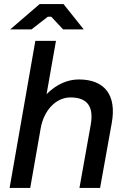

<svg xmlns="http://www.w3.org/2000/svg" viewBox="-20 -920 619 940"><path d="M27 0H128L179 -291C195 -382 255 -443 325 -443C409 -443 440 -397 424 -308L369 0H470L527 -317C552 -454 493 -531 366 -531C314 -531 259 -510 208 -459L254 -720H153ZM390 -776 291 -900H174L30 -776H134L214 -838H231L289 -776Z"/></svg>

Font: Fixel Text 20240404 Medium
Style: Italic
Weight: 500
Width: 4
Italic angle: -10°
Designer: AlfaBravo + MacPaw
Foundry: Kyrylo Tkachov, Marchela Mozhyna, Serhii Makarenko, Maria Weinstein, Zakhar Kryvoshyya
Version: Version 1.211;Glyphs 3.2 (3225)